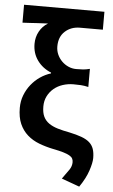

<svg xmlns="http://www.w3.org/2000/svg" viewBox="-60 -746 569 971"><g transform="rotate(5 225.0 -260.0)"><path d="M380 186 289 153Q312 122 324 104Q336 86 336 66Q336 55 331.5 47Q327 39 315.5 32.5Q304 26 284 20Q264 14 233 8Q194 0 160 -13Q126 -26 100.5 -48.5Q75 -71 60.5 -104Q46 -137 46 -185Q46 -219 57.5 -249Q69 -279 88.5 -303.5Q108 -328 133.5 -345.5Q159 -363 188 -372V-376Q144 -394 118 -430Q92 -466 92 -514Q92 -548 107.5 -576.5Q123 -605 151 -622Q134 -621 120 -620.5Q106 -620 91.5 -619Q77 -618 60.5 -617Q44 -616 22 -615V-706H430V-615H314Q269 -615 238.5 -587.5Q208 -560 208 -511Q208 -489 216.5 -470Q225 -451 239.5 -436.5Q254 -422 273 -413.5Q292 -405 313 -405Q333 -405 347.5 -406Q362 -407 382 -412V-320Q361 -325 343.5 -326Q326 -327 306 -327Q278 -327 252 -318.5Q226 -310 206.5 -293.5Q187 -277 175.5 -254Q164 -231 164 -202Q164 -171 173.5 -151Q183 -131 201.5 -118Q220 -105 246.5 -97Q273 -89 306 -83Q344 -75 369.5 -65.5Q395 -56 410 -42.5Q425 -29 431.5 -10Q438 9 438 36Q438 60 424.5 100.5Q411 141 380 186Z"/></g></svg>

Font: Giro Semibold
Style: Regular
Weight: 600
Designer: Paul D. Hunt
Foundry: Adobe Systems Incorporated
Version: Version 1.000;PS 1.0;hotconv 1.0.88;makeotf.lib2.5.647800